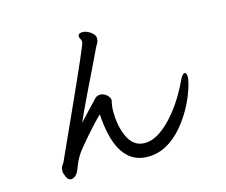

<svg xmlns="http://www.w3.org/2000/svg" viewBox="-104 -877 1208 1027"><g transform="rotate(-15 500.0 -363.5)"><path d="M168.9 8.8Q153.8 8.8 144.3 -11.7Q134.8 -32.2 134.8 -45.2Q134.8 -58.1 138.4 -66.7Q142.1 -75.2 146 -79.6Q149.9 -84 151.9 -87.9Q153.8 -91.8 284.9 -381.3Q416 -670.9 416 -684.1Q416 -695.8 410.9 -703.9Q405.8 -711.9 405.8 -717.8Q405.8 -735.8 431.2 -735.8Q452.1 -735.8 475.1 -719.5Q498 -703.1 498 -685.1Q498 -668 490.5 -656Q482.9 -644 468 -612.5Q453.1 -581.1 430.7 -534.4Q408.2 -487.8 382.1 -434.8Q356 -381.8 332 -329.8Q308.1 -277.8 304.2 -268.1L349.1 -315.9Q395 -365.2 406.5 -376.7Q418 -388.2 436 -388.2Q454.1 -388.2 470.9 -374Q487.8 -359.9 487.8 -342.8Q480 -315.9 480 -280.8Q480 -208 504.9 -147.9Q535.2 -76.2 601.1 -76.2Q667 -76.2 741.9 -152.6Q816.9 -229 874 -350.1Q889.2 -382.8 901.9 -382.8Q913.1 -382.8 913.1 -357.9Q913.1 -337.9 898.9 -293.9Q863.8 -189 793.9 -105Q706.1 -1 598.1 -1Q441.9 -1 412.1 -231Q407.2 -270 407.2 -287.1Q369.1 -251 321.5 -196Q273.9 -141.1 258.5 -120.1Q243.2 -99.1 232.7 -76.7Q222.2 -54.2 214.6 -33.7Q207 -13.2 194.6 -2.2Q182.1 8.8 168.9 8.8Z"/></g></svg>

Font: LXGW WenKai Screen
Style: Regular
Weight: 400
Designer: LXGW / Fontworks Inc.
Foundry: LXGW / Fontworks Inc.
Version: Version 1.510;January 18,2025